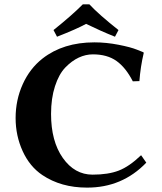

<svg xmlns="http://www.w3.org/2000/svg" viewBox="-20 -853 746 883"><path d="M524.9 -714.8 508.8 -684.1Q443.8 -710 376 -743.2Q332 -719.2 242.2 -684.1L226.1 -714.8Q311 -782.7 360.8 -833H391.1Q434.1 -786.6 524.9 -714.8ZM414.1 -658.2Q468.3 -658.2 524.7 -647.2Q581.1 -636.2 609.9 -624.5L639.2 -612.8L641.1 -609.9Q626 -545.9 621.1 -480L590.8 -479Q558.6 -542 515.9 -572.5Q473.1 -603 407.2 -603Q374 -603 342 -588.1Q310.1 -573.2 280.5 -542.7Q251 -512.2 232.9 -456.5Q214.8 -400.9 214.8 -329.1Q214.8 -203.1 269 -126.5Q323.2 -49.8 405.8 -49.8Q477.5 -49.8 525.9 -68.4Q574.2 -86.9 628.9 -139.2L652.8 -105Q542 10.3 379.9 9.8Q260.7 9.8 174.8 -47.9Q116.7 -86.9 84.2 -158Q51.8 -229 51.8 -310.1Q51.8 -393.1 84.5 -465.6Q117.2 -538.1 175.8 -584Q271 -658.2 414.1 -658.2Z"/></svg>

Font: Linux Biolinum O
Style: Bold
Weight: 700
Designer: Philipp H. Poll
Foundry: Philipp H. Poll
Version: Version 1.3.2